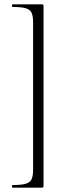

<svg xmlns="http://www.w3.org/2000/svg" viewBox="-20 -745 314 882"><path d="M171 117H38Q35 117 35 111Q35 105 38 105Q79 105 98.5 99Q118 93 125 78.5Q132 64 132 34V-642Q132 -672 125 -686.5Q118 -701 98.5 -707Q79 -713 38 -713Q35 -713 35 -719Q35 -725 38 -725H171Q177 -725 178.5 -723.5Q180 -722 180 -715V106Q180 113 178.5 115Q177 117 171 117Z"/></svg>

Font: Cormorant Infant Light
Style: Regular
Weight: 300
Designer: Christian Thalmann (Catharsis Fonts)
Version: Version 3.000